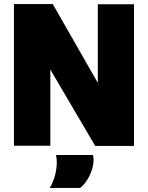

<svg xmlns="http://www.w3.org/2000/svg" viewBox="-20 -721 732 950"><path d="M49 0V-701H241L464 -311V-700H643V1H451L229 -377V0ZM226 209Q244 179 252.5 145.5Q261 112 261 83Q261 72 260 63Q259 54 257 46H440Q441 51 442 56.5Q443 62 443 68Q443 95 434 121.5Q425 148 410.5 170.5Q396 193 377 209Z"/></svg>

Font: Georama ExtraBold
Style: Regular
Weight: 800
Designer: Jean-Baptiste Levee
Foundry: Production Type
Version: Version 1.001